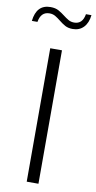

<svg xmlns="http://www.w3.org/2000/svg" viewBox="-146 -995 519 1038"><g transform="rotate(10 113.0 -476.0)"><path d="M269 -947.3H238.8Q229.5 -891.6 183.6 -891.6Q165.5 -891.6 151.4 -899.9Q137.2 -908.2 123.5 -918.9Q107.9 -931.2 89.6 -941.7Q71.3 -952.1 43.9 -952.1Q-32.7 -952.1 -43 -860.8H-12.2Q-2.9 -917.5 44.4 -917.5Q63 -917.5 77.1 -908.9Q91.3 -900.4 105 -889.2Q123 -874.5 140.1 -865.2Q157.2 -856 181.6 -856Q218.3 -856 241.2 -879.9Q264.2 -903.8 269 -947.3ZM145 -732.4H80.6V0H145Z"/></g></svg>

Font: Kumbh Sans Light
Style: Regular
Weight: 300
Version: Version 1.004